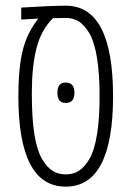

<svg xmlns="http://www.w3.org/2000/svg" viewBox="-20 -660 472 689"><path d="M215.8 -639.6Q385.7 -639.6 385.7 -314.9Q385.7 9.8 215.8 9.8Q45.9 9.8 45.9 -314.9Q45.9 -414.1 61.3 -478Q76.7 -542 117.7 -593.3L56.2 -589.8V-632.8Q165.5 -639.6 215.8 -639.6ZM215.8 -595.7 169.9 -594.7Q127 -551.8 110.6 -485.6Q94.2 -419.4 94.2 -326.9Q94.2 -234.4 103.5 -177.5Q112.8 -120.6 130.4 -90.3Q147.9 -60.1 168.5 -47.1Q189 -34.2 215.8 -34.2Q242.7 -34.2 263.2 -47.1Q283.7 -60.1 301.3 -90.3Q318.8 -120.6 328.1 -177.5Q337.4 -234.4 337.4 -314.9Q337.4 -395.5 328.1 -452.4Q318.8 -509.3 301.3 -539.6Q283.7 -569.8 263.2 -582.8Q242.7 -595.7 215.8 -595.7ZM215.8 -363.8Q247.1 -363.8 247.1 -327.1Q247.1 -290.5 215.8 -290.5Q186 -290.5 186 -327.1Q186 -363.8 215.8 -363.8Z"/></svg>

Font: Open Sans Hebrew Condensed Light
Style: Regular
Weight: 300
Width: 3
Foundry: Ascender Corporation, Yanek Iontef
Version: Version 2.001;PS 002.001;hotconv 1.0.70;makeotf.lib2.5.58329